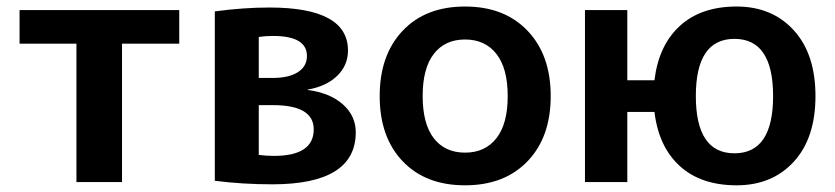

<svg xmlns="http://www.w3.org/2000/svg" viewBox="-20 -550 2522 580"><path d="M39.1 -418V-519.5H521.5V-418H348.6V0H210.9V-418Z M628.9 -3.9V-515.6Q715.8 -527.3 793.9 -527.3Q1031.2 -527.3 1031.2 -397.5Q1031.2 -352.5 998.5 -320.8Q965.8 -289.1 909.2 -279.3V-278.3Q976.6 -269.5 1015.6 -234.9Q1054.7 -200.2 1054.7 -150.4Q1054.7 6.8 802.7 6.8Q712.9 6.8 628.9 -3.9ZM761.7 -82Q784.2 -79.1 807.6 -79.1Q927.7 -79.1 927.7 -159.2Q927.7 -232.4 804.7 -232.4H761.7ZM761.7 -314.5H802.7Q852.5 -314.5 879.9 -332Q907.2 -349.6 907.2 -380.9Q907.2 -441.4 804.7 -441.4Q782.2 -441.4 761.7 -438.5Z M1196.3 -63Q1127 -135.7 1127 -259.8Q1127 -383.8 1196.3 -457Q1265.6 -530.3 1384.8 -530.3Q1503.9 -530.3 1573.7 -457Q1643.6 -383.8 1643.6 -259.8Q1643.6 -135.7 1573.7 -63Q1503.9 9.8 1384.8 9.8Q1265.6 9.8 1196.3 -63ZM1290.5 -387.2Q1256.8 -343.8 1256.8 -259.8Q1256.8 -175.8 1290.5 -132.3Q1324.2 -88.9 1384.8 -88.9Q1445.3 -88.9 1479.5 -132.3Q1513.7 -175.8 1513.7 -259.8Q1513.7 -343.8 1479.5 -387.2Q1445.3 -430.7 1384.8 -430.7Q1324.2 -430.7 1290.5 -387.2Z M1747.1 0V-519.5H1875V-307.6H1957Q1969.7 -413.1 2033.7 -471.7Q2097.7 -530.3 2205.1 -530.3Q2312.5 -530.3 2377.9 -458.5Q2443.4 -386.7 2443.4 -259.8Q2443.4 -132.8 2377.9 -61.5Q2312.5 9.8 2205.1 9.8Q2097.7 9.8 2033.7 -48.3Q1969.7 -106.4 1957 -211.9H1875V0ZM2198.7 -432.6Q2082 -432.6 2082 -259.8Q2082 -86.9 2198.7 -86.9Q2315.4 -86.9 2315.4 -259.8Q2315.4 -432.6 2198.7 -432.6Z"/></svg>

Font: GenEi M Gothic v2 Bold
Style: Regular
Weight: 700
Version: Version 2.0